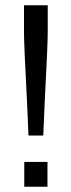

<svg xmlns="http://www.w3.org/2000/svg" viewBox="-20 -708 268 728"><path d="M82 -331Q71 -538 71 -586V-688H161V-586Q161 -538 150 -331L144 -194H88ZM72 0V-94H160V0Z"/></svg>

Font: Assailand
Style: Regular
Weight: 400
Designer: Hector Gatti with collaboration of the Omnibus-Type team
Foundry: Omnibus-Type
Version: Version 0.072;October 19, 2019;FontCreator 12.0.0.2547 64-bi